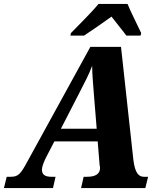

<svg xmlns="http://www.w3.org/2000/svg" viewBox="-57 -951 792 971"><path d="M299 -771H368C417 -803 449 -826 507 -867C530 -836 560 -801 582 -771H654L657 -784C641 -819 604 -891 588 -931H441C404 -885 332 -816 302 -784ZM224 -57H203C172 -57 155 -67 155 -93C155 -108 165 -133 175 -153L218 -236H437L447 -114C447 -113 449 -110 449 -102C449 -71 425 -57 384 -57H366L353 0H678L692 -57H671C633 -57 622 -99 616 -156L555 -714H400L82 -135C48 -72 36 -57 -2 -57H-23L-37 0H211ZM340 -473C372 -536 391 -570 409 -618C409 -570 415 -519 419 -460L432 -300H251Z"/></svg>

Font: Noto Serif SemiCondensed Extra
Style: Italic
Weight: 800
Width: 4
Italic angle: -12°
Designer: Monotype Design Team
Foundry: Monotype Imaging Inc.
Version: Version 1.901